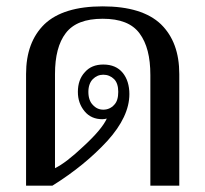

<svg xmlns="http://www.w3.org/2000/svg" viewBox="-20 -584 646 604"><path d="M62 -351C62 -351 62 0 62 0C62 0 145 0 145 0C214 -43 271 -90 318 -141C364 -192 387 -241 387 -288C387 -315 380 -338 366 -355C352 -372 332 -381 305 -381C280 -381 261 -373 247 -357C232 -341 225 -320 225 -295C225 -271 232 -251 246 -234C260 -217 279 -209 302 -209C307 -209 312 -210 316 -211C306 -189 282 -160 244 -125C206 -89 176 -66 153 -55C153 -55 153 -351 153 -351C153 -407 164 -450 187 -480C210 -510 248 -525 303 -525C358 -525 396 -510 419 -479C442 -448 453 -405 453 -348C453 -348 453 0 453 0C453 0 544 0 544 0C544 0 544 -351 544 -351C544 -418 525 -470 486 -508C447 -545 386 -564 303 -564C220 -564 159 -545 120 -508C81 -470 62 -418 62 -351ZM339 -254C330 -244 318 -239 305 -239C292 -239 281 -244 272 -254C263 -263 258 -277 258 -295C258 -312 263 -326 272 -335C281 -344 292 -349 305 -349C318 -349 330 -344 339 -335C348 -326 352 -312 352 -295C352 -277 348 -263 339 -254Z"/></svg>

Font: BUSH 25 TRIRONG
Style: Regular
Weight: 400
Designer: Katatrad Team
Foundry: CadsonDemak